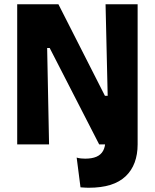

<svg xmlns="http://www.w3.org/2000/svg" viewBox="-20 -680 729 904"><path d="M359 202 341 62Q351 65 361.5 66Q372 67 381 67Q413 67 434 58Q455 49 465.5 30Q476 11 476 -18V-66H628V0Q628 47 614 85Q600 123 571.5 150Q543 177 500 190.5Q457 204 397 204Q391 204 382 203.5Q373 203 359 202ZM61 0V-660H255L474 -229H487L477 -660H628V0H447L214 -454H202L211 0Z"/></svg>

Font: Bricolage Grotesque SemiCondensed ExtraBold
Style: Regular
Weight: 800
Width: 4
Designer: Mathieu Triay
Foundry: Atelier Triay
Version: Version 1.001;gftools[0.9.33.dev8+g029e19f]